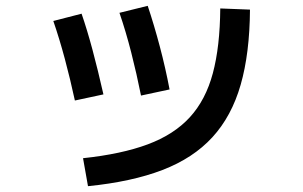

<svg xmlns="http://www.w3.org/2000/svg" viewBox="-20 -611 1040 659"><path d="M265 -68Q397 -82 487 -115.5Q577 -149 631.5 -208.5Q686 -268 710.5 -359.5Q735 -451 736 -582L838 -578Q837 -428 806 -320Q775 -212 709 -140Q643 -68 537.5 -27.5Q432 13 282 28ZM237 -266Q221 -340 202.5 -409Q184 -478 163 -539L260 -564Q279 -509 297.5 -440Q316 -371 335 -287ZM464 -283Q449 -358 430.5 -430.5Q412 -503 390 -567L487 -591Q509 -525 528.5 -451.5Q548 -378 562 -304Z"/></svg>

Font: M PLUS 1 Thin Medium
Style: Regular
Weight: 500
Version: Version 1.001